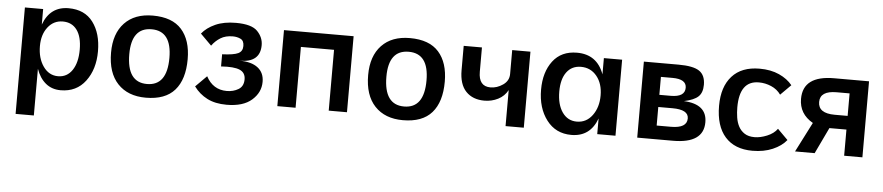

<svg xmlns="http://www.w3.org/2000/svg" viewBox="-42 -789 5787 1258"><g transform="rotate(5 2851.5 -160.0)"><path d="M81 -500H201V-398Q246 -520 367 -520Q473 -520 528 -446.5Q583 -373 583 -255Q583 -137 524 -58.5Q465 20 361 20Q303 20 262.5 -13.5Q222 -47 201 -107V200H81ZM336 -70Q395 -70 429 -120Q463 -170 463 -256Q463 -340 430 -385Q397 -430 337 -430Q277 -430 239 -381.5Q201 -333 201 -257Q201 -177 238.5 -123.5Q276 -70 336 -70Z M921 20Q803 20 736 -51Q669 -122 669 -255Q669 -380 735.5 -450Q802 -520 921 -520Q1049 -520 1111 -450Q1173 -380 1173 -255Q1173 -122 1111 -51Q1049 20 921 20ZM921 -70Q1053 -70 1053 -253Q1053 -430 921 -430Q789 -430 789 -255Q789 -70 921 -70Z M1310 -155Q1355 -70 1446 -70Q1489 -70 1522.5 -90Q1556 -110 1556 -156Q1556 -200 1518 -216.5Q1480 -233 1395 -227V-307Q1471 -310 1500 -324Q1529 -338 1529 -373Q1529 -408 1506 -419Q1483 -430 1455 -430Q1407 -430 1374 -409.5Q1341 -389 1318 -357L1245 -430Q1277 -470 1333 -495Q1389 -520 1468 -520Q1571 -520 1609.5 -480Q1648 -440 1648 -389Q1648 -275 1514 -275Q1591 -275 1633 -242.5Q1675 -210 1675 -150Q1675 -80 1618 -30Q1561 20 1453 20Q1377 20 1324.5 -7Q1272 -34 1237 -82Z M1785 -500H2243V0H2123V-400H1905V0H1785Z M2612 20Q2494 20 2427 -51Q2360 -122 2360 -255Q2360 -380 2426.5 -450Q2493 -520 2612 -520Q2740 -520 2802 -450Q2864 -380 2864 -255Q2864 -122 2802 -51Q2740 20 2612 20ZM2612 -70Q2744 -70 2744 -253Q2744 -430 2612 -430Q2480 -430 2480 -255Q2480 -70 2612 -70Z M3286 -237Q3264 -196 3222.5 -175Q3181 -154 3133 -154Q3056 -154 3011.5 -200.5Q2967 -247 2967 -340V-500H3087V-340Q3087 -244 3165 -244Q3208 -244 3247 -271Q3286 -298 3286 -343V-500H3406V0H3286Z M3889 -103Q3844 20 3720 20Q3617 20 3557 -59Q3497 -138 3497 -259Q3497 -374 3552.5 -447Q3608 -520 3711 -520Q3843 -520 3889 -393V-500H4009V0H3889ZM3748 -70Q3811 -70 3850 -123Q3889 -176 3889 -254Q3889 -332 3849 -381Q3809 -430 3745 -430Q3685 -430 3651 -384.5Q3617 -339 3617 -257Q3617 -171 3652.5 -120.5Q3688 -70 3748 -70Z M4152 -500H4380Q4477 -500 4517 -473Q4557 -446 4557 -383Q4557 -331 4529.5 -305Q4502 -279 4436 -265Q4588 -258 4588 -139Q4588 0 4387 0H4152ZM4366 -90Q4471 -90 4471 -154Q4471 -212 4365 -212H4272V-90ZM4347 -292Q4440 -292 4440 -353Q4440 -410 4348 -410H4272V-292Z M5134 -70Q5102 -30 5044 -5Q4986 20 4911 20Q4794 20 4731 -51Q4668 -122 4668 -255Q4668 -380 4731 -450Q4794 -520 4912 -520Q4986 -520 5041 -495Q5096 -470 5128 -430L5060 -362Q5036 -396 4996.5 -413Q4957 -430 4915 -430Q4788 -430 4788 -255Q4788 -222 4793 -189Q4798 -156 4812 -129.5Q4826 -103 4851.5 -86.5Q4877 -70 4917 -70Q4955 -70 4999 -88Q5043 -106 5066 -138Z M5290 -196Q5199 -248 5199 -347Q5199 -500 5404 -500H5633V0H5513V-172H5401L5319 0H5190ZM5513 -410H5428Q5319 -410 5319 -337Q5319 -262 5428 -262H5513Z"/></g></svg>

Font: Moderustic Med
Style: Regular
Weight: 500
Designer: Tural Alisoy
Foundry: TAFT Foundry
Version: Version 2.110